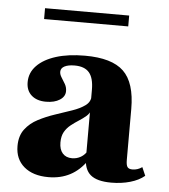

<svg xmlns="http://www.w3.org/2000/svg" viewBox="-47 -628 599 682"><g transform="rotate(5 253.0 -286.5)"><path d="M277.4 -209.7V-311.3Q277.4 -353.2 260.9 -372.6Q244.4 -391.9 208.9 -391.9Q186.3 -391.9 173 -385.1Q159.7 -378.2 159.7 -365.3Q159.7 -355.6 166.5 -345.2Q173.4 -334.7 179.8 -323.4Q186.3 -312.1 186.3 -298.4Q186.3 -279 167.3 -266.9Q148.4 -254.8 118.5 -254.8Q85.5 -254.8 66.5 -271.8Q47.6 -288.7 47.6 -318.5Q47.6 -352.4 71.8 -377.4Q96 -402.4 139.5 -416.1Q183.1 -429.8 242.7 -429.8Q338.7 -429.8 380.6 -389.5Q422.6 -349.2 422.6 -255.6V-209.7ZM150 11.3Q95.2 11.3 63.3 -15.7Q31.5 -42.7 31.5 -89.5Q31.5 -125.8 49.2 -149.2Q66.9 -172.6 94.8 -187.1Q122.6 -201.6 154 -212.1Q185.5 -222.6 213.7 -232.3Q241.9 -241.9 260.1 -255.2Q278.2 -268.5 278.2 -289.5L282.3 -242.7Q278.2 -227.4 266.5 -217.3Q254.8 -207.3 240.7 -198.4Q226.6 -189.5 212.9 -178.6Q199.2 -167.7 190.7 -152.8Q182.3 -137.9 182.3 -115.3Q182.3 -90.3 194.4 -76.6Q206.5 -62.9 228.2 -62.9Q245.2 -62.9 259.7 -71.4Q274.2 -79.8 284.7 -98.4L286.3 -60.5Q261.3 -24.2 227.4 -6.5Q193.5 11.3 150 11.3ZM422.6 -74.2Q422.6 -55.6 427.4 -48.8Q432.3 -41.9 445.2 -41.9Q454.8 -41.9 463.3 -44.8Q471.8 -47.6 479.8 -53.2L492.7 -23.4Q472.6 -6.5 441.5 2.4Q410.5 11.3 374.2 11.3Q323.4 11.3 300.4 -8.1Q277.4 -27.4 277.4 -70.2V-209.7H422.6ZM86.3 -546.8V-585.5H386.3V-546.8Z"/></g></svg>

Font: Playfair 9pt Black
Style: Regular
Weight: 900
Designer: Claus Eggers Sørensen
Foundry: Claus Eggers Sørensen
Version: Version 2.203